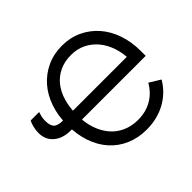

<svg xmlns="http://www.w3.org/2000/svg" viewBox="-160 -927 1153 1153"><g transform="rotate(-45 416.5 -350.5)"><path d="M194 -311V-386H175Q130 -386 112.5 -402.5Q95 -419 95 -461Q95 -480 98.5 -495Q102 -510 107 -524H35Q26 -507 20.5 -483Q15 -459 15 -438Q15 -380 55.5 -345.5Q96 -311 164 -311ZM798 -310V-352L789 -386H229V-310ZM798 -352Q798 -429 775.5 -494.5Q753 -560 711.5 -607.5Q670 -655 612.5 -682Q555 -709 485 -709Q415 -709 357 -682Q299 -655 257.5 -607.5Q216 -560 193.5 -494.5Q171 -429 171 -352V-349Q171 -269 193.5 -203Q216 -137 258 -90Q300 -43 359 -17.5Q418 8 490 8Q535 8 575.5 -2Q616 -12 651 -31Q686 -50 715 -78Q744 -106 765 -142L695 -185Q663 -129 611.5 -99.5Q560 -70 494 -70Q440 -70 395.5 -90Q351 -110 320 -147Q289 -184 272 -235Q255 -286 255 -349V-353Q255 -415 270 -466Q285 -517 314 -553.5Q343 -590 386 -610.5Q429 -631 485 -631Q536 -631 578 -610.5Q620 -590 650.5 -553.5Q681 -517 698 -466Q715 -415 715 -353Z"/></g></svg>

Font: Fixel Variable
Style: Regular
Weight: 100
Width: 3
Designer: AlfaBravo + MacPaw
Foundry: Kyrylo Tkachov, Marchela Mozhyna, Serhii Makarenko, Maria Weinstein, Zakhar Kryvoshyya
Version: Version 1.211